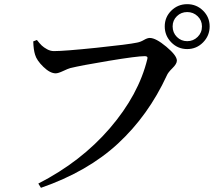

<svg xmlns="http://www.w3.org/2000/svg" viewBox="-20 -858 1040 927"><path d="M960.4 -653.3Q928.7 -621.1 883.8 -621.1Q838.9 -621.1 807.1 -653.3Q775.4 -685.5 775.4 -730.5Q775.4 -775.4 807.1 -806.6Q838.9 -837.9 883.8 -837.9Q928.7 -837.9 960.4 -806.6Q992.2 -775.4 992.2 -730.5Q992.2 -685.5 960.4 -653.3ZM813.5 -730.5Q813.5 -700.2 834 -679.7Q854.5 -659.2 883.8 -659.2Q913.1 -659.2 934.1 -679.7Q955.1 -700.2 955.1 -730.5Q955.1 -759.8 934.1 -779.8Q913.1 -799.8 883.8 -799.8Q854.5 -799.8 834 -779.8Q813.5 -759.8 813.5 -730.5ZM158.2 -665Q171.9 -647.5 181.6 -638.2Q191.4 -628.9 207.5 -620.1Q223.6 -611.3 240.2 -611.3Q291 -611.3 446.3 -627.4Q601.6 -643.6 641.6 -652.3Q658.2 -655.3 674.8 -665Q691.4 -674.8 703.1 -674.8Q732.4 -674.8 783.2 -632.3Q834 -589.8 834 -565.4Q834 -549.8 812.5 -528.8Q791 -507.8 785.2 -493.2Q696.3 -300.8 549.8 -165Q403.3 -29.3 177.7 48.8L165 28.3Q371.1 -77.1 510.3 -238.8Q649.4 -400.4 691.4 -573.2Q695.3 -586.9 679.7 -586.9Q641.6 -586.9 506.3 -564.5Q371.1 -542 319.3 -529.3Q308.6 -526.4 284.7 -515.1Q260.7 -503.9 249 -503.9Q221.7 -503.9 189.5 -535.2Q157.2 -566.4 149.4 -593.8Q141.6 -618.2 140.6 -658.2Z"/></svg>

Font: GenYoMin TW TTF SemiBold
Style: Regular
Weight: 600
Version: Version 1.300